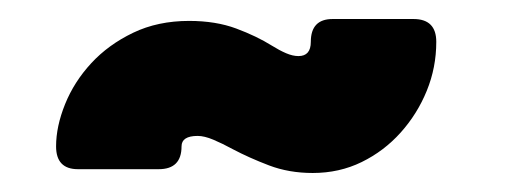

<svg xmlns="http://www.w3.org/2000/svg" viewBox="-20 -470 534 202"><path d="M309 -288Q284 -288 263 -296Q242 -304 225 -313Q214 -319 204.5 -323Q195 -327 188 -327Q171 -327 171 -316Q171 -292 147 -292H62Q39 -292 39 -316Q39 -337 48.5 -360.5Q58 -384 76 -403.5Q94 -423 120 -435.5Q146 -448 179 -448Q207 -448 228.5 -440Q250 -432 266 -422Q274 -417 281 -414Q288 -411 294 -411Q307 -411 307 -426Q307 -450 330 -450H415Q439 -450 439 -426Q439 -399 429 -374.5Q419 -350 401.5 -330.5Q384 -311 360.5 -299.5Q337 -288 309 -288Z"/></svg>

Font: AL Dynamic
Style: Bold
Weight: 700
Version: Version 1.000; ttfautohint (v1.8.2) -l 8 -r 50 -G 200 -x 14 